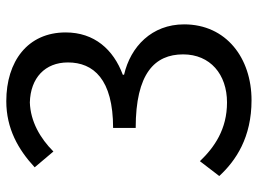

<svg xmlns="http://www.w3.org/2000/svg" viewBox="-122 -664 800 595"><g transform="rotate(-90 277.5 -367.0)"><path d="M264 13C394 13 499 -65 499 -196C499 -296 430 -362 343 -382V-386C421 -415 474 -474 474 -563C474 -681 384 -747 261 -747C176 -747 111 -710 56 -659L105 -601C146 -642 198 -672 257 -674C333 -672 381 -627 381 -556C381 -477 329 -416 178 -416V-346C347 -346 406 -287 406 -199C406 -115 344 -63 257 -63C174 -63 118 -102 75 -147L29 -87C77 -35 149 13 264 13Z"/></g></svg>

Font: Noto Sans T Chinese Regular
Style: Regular
Weight: 400
Designer: Ryoko NISHIZUKA (kana & ideographs); Paul D. Hunt (Latin, Greek & Cyrillic); Wenlong ZHANG (bopomofo); Sandoll Communica
Foundry: Adobe Systems Incorporated
Version: Version 1.000;PS 1;hotconv 1.0.78;makeotf.lib2.5.61930